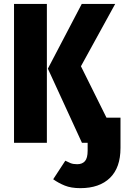

<svg xmlns="http://www.w3.org/2000/svg" viewBox="-20 -731 655 983"><path d="M220 0H51.8V-710.8H220ZM225.1 -379.5 398.5 -710.8H569.7L394.4 -391.8L525.1 -128.7H596.9V26.7Q596.9 127.2 543.1 179.7Q489.2 232.3 391.3 232.3Q344.1 232.3 311.8 219.2Q279.5 206.2 252.3 186.7L314.4 91.8Q328.2 99 341.5 104.4Q354.9 109.7 375.4 109.7Q401 109.7 414.9 94.1Q428.7 78.5 428.7 40.5V0H399.5Z"/></svg>

Font: FiraCode Nerd Font
Style: Bold
Weight: 700
Designer: Carrois Corporate, Edenspiekermann AG, Nikita Prokopov
Foundry: Carrois Corporate, Edenspiekermann AG, Nikita Prokopov
Version: Version 6.002;Nerd Fonts 2.1.0